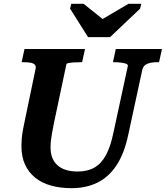

<svg xmlns="http://www.w3.org/2000/svg" viewBox="-20 -966 866 1003"><path d="M440 -772H555L712 -921L718 -946H651L474 -842L548 -841L417 -946H352L346 -921ZM262 -324Q256 -294 252 -271.5Q248 -249 246 -231.5Q244 -214 244 -197Q244 -166 253 -142.5Q262 -119 280.5 -102.5Q299 -86 325.5 -78Q352 -70 386 -70Q437 -70 473 -90.5Q509 -111 533.5 -156Q558 -201 573 -275L648 -622Q649 -629 638.5 -633Q628 -637 611.5 -639Q595 -641 579 -641H570L585 -710H826L811 -641H800Q770 -641 749 -632.5Q728 -624 723 -600L650 -262Q629 -163 588 -101.5Q547 -40 488 -11.5Q429 17 355 17Q295 17 246.5 3.5Q198 -10 163.5 -38Q129 -66 110.5 -107Q92 -148 92 -202Q92 -221 93.5 -241Q95 -261 99.5 -286Q104 -311 111 -343L166 -607Q169 -621 161.5 -628.5Q154 -636 139 -638.5Q124 -641 104 -641H93L108 -710H424L409 -641H400Q384 -641 367.5 -640Q351 -639 339.5 -637Q328 -635 327 -631Z"/></svg>

Font: Roboto Serif 20pt SemiBold
Style: Italic
Weight: 600
Italic angle: -10°
Version: Version 1.007